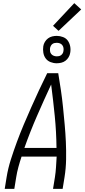

<svg xmlns="http://www.w3.org/2000/svg" viewBox="-20 -1200 540 1220"><path d="M10 0 22 -74Q31 -130 49 -186.5Q67 -243 87.5 -298.5Q108 -354 131 -408.5Q154 -463 178.5 -518Q203 -573 228 -627Q253 -681 280 -735H350Q359 -681 367 -627Q375 -573 380.5 -518Q386 -463 391 -408.5Q396 -354 398.5 -298.5Q401 -243 400 -186.5Q399 -130 390 -74L378 0H317L329 -74Q334 -106 336 -139Q338 -172 340 -205H117Q106 -172 97 -139Q88 -106 83 -74L71 0ZM135 -260H339Q338 -362 328 -462.5Q318 -563 305 -663Q259 -564 215 -463Q171 -362 135 -260ZM340 -798Q320 -798 301 -805.5Q282 -813 270.5 -828.5Q259 -844 255.5 -864.5Q252 -885 255 -906Q257 -920 265 -933.5Q273 -947 285 -956Q297 -965 311.5 -968.5Q326 -972 341 -972Q361 -972 380.5 -964.5Q400 -957 411 -941.5Q422 -926 426 -905.5Q430 -885 426 -864Q424 -850 416 -836.5Q408 -823 396 -814Q384 -805 369.5 -801.5Q355 -798 340 -798ZM341 -842Q348 -842 355 -843.5Q362 -845 368 -849.5Q374 -854 378 -860.5Q382 -867 383 -875Q385 -885 383.5 -895Q382 -905 376 -913Q370 -921 360.5 -924.5Q351 -928 341 -928Q334 -928 326.5 -926.5Q319 -925 313 -920.5Q307 -916 303.5 -909.5Q300 -903 298 -895Q297 -885 298 -875Q299 -865 305.5 -857Q312 -849 321.5 -845.5Q331 -842 341 -842ZM352 -1004 317 -1036 452 -1180 496 -1140Z"/></svg>

Font: Iosevka Term Curly Light
Style: Italic
Weight: 300
Italic angle: -9°
Designer: Belleve Invis
Foundry: Belleve Invis
Version: Version 32.3.0